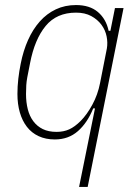

<svg xmlns="http://www.w3.org/2000/svg" viewBox="-20 -540 549 760"><path d="M356 -111H349Q326 -54 288.5 -21Q251 12 197 12Q161 12 133 -1Q105 -14 86.5 -38Q68 -62 58.5 -95Q49 -128 49 -168Q49 -198 52.5 -228.5Q56 -259 62 -288Q72 -339 91 -381.5Q110 -424 137.5 -455Q165 -486 201 -503Q237 -520 281 -520Q335 -520 367.5 -492.5Q400 -465 410 -418H417L435 -508H469L327 200H293ZM204 -18Q232 -18 254 -28Q276 -38 299 -61Q324 -86 345.5 -125.5Q367 -165 376 -211L403 -348Q407 -371 402 -396Q397 -421 381.5 -442Q366 -463 341 -476.5Q316 -490 281 -490Q204 -490 160.5 -437Q117 -384 99 -290L88 -234Q85 -218 84 -202.5Q83 -187 83 -168Q83 -135 90 -107.5Q97 -80 112 -60Q127 -40 149.5 -29Q172 -18 204 -18Z"/></svg>

Font: IBM Plex Sans Cond ExtLt
Style: Italic
Weight: 200
Width: 3
Italic angle: -11°
Designer: Mike Abbink, Paul van der Laan, Pieter van Rosmalen
Foundry: Bold Monday
Version: Version 1.3